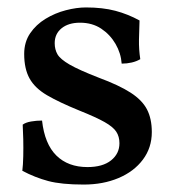

<svg xmlns="http://www.w3.org/2000/svg" viewBox="-20 -487 468 516"><path d="M355 -432Q354 -408 353.5 -381Q353 -354 357 -328Q347 -322 334 -319Q321 -316 307 -316Q305 -344 290.5 -369Q276 -394 252 -410Q228 -426 195 -426Q164 -426 145.5 -411Q127 -396 127 -371Q127 -354 134.5 -341Q142 -328 167 -313.5Q192 -299 246 -278Q300 -258 331 -238Q362 -218 375 -193Q388 -168 388 -132Q388 -90 364 -58Q340 -26 298.5 -8.5Q257 9 205 9Q145 9 109.5 -0.5Q74 -10 40 -28Q42 -44 42.5 -67Q43 -90 42.5 -113Q42 -136 41 -152Q49 -158 63.5 -160.5Q78 -163 93 -163Q100 -100 131.5 -69Q163 -38 215 -38Q256 -38 278.5 -56Q301 -74 301 -102Q301 -120 292.5 -133Q284 -146 261 -159Q238 -172 193 -190Q139 -212 106.5 -231Q74 -250 59.5 -276Q45 -302 45 -342Q45 -374 61 -397.5Q77 -421 102.5 -436.5Q128 -452 157 -459.5Q186 -467 211 -467Q256 -467 290 -458Q324 -449 355 -432Z"/></svg>

Font: Vollkorn
Style: Regular
Weight: 400
Designer: Friedrich Althausen
Foundry: Friedrich Althausen
Version: Version 4.104